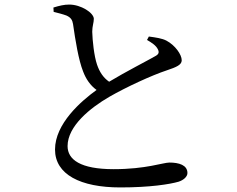

<svg xmlns="http://www.w3.org/2000/svg" viewBox="-20 -790 1040 841"><path d="M214 -757 215 -738C231 -734 255 -728 271 -722C291 -713 297 -702 300 -684C310 -614 324 -527 344 -477C356 -445 375 -416 403 -396C335 -347 221 -248 221 -135C221 -26 332 31 507 31C637 31 724 17 762 6C784 -1 801 -16 801 -32C801 -67 764 -78 722 -78C695 -78 619 -49 478 -49C332 -49 276 -91 276 -150C276 -238 376 -318 459 -366C532 -408 644 -460 711 -482C753 -496 776 -506 776 -526C776 -551 747 -592 709 -612C690 -622 662 -626 632 -630L624 -615C643 -604 664 -591 672 -573C678 -560 675 -552 660 -544C627 -525 531 -476 458 -432C432 -450 416 -475 405 -507C392 -545 385 -613 384 -651C384 -676 391 -690 391 -708C390 -734 335 -770 283 -770C261 -770 240 -765 214 -757Z"/></svg>

Font: Noto Serif KR Medium
Style: Regular
Weight: 500
Designer: Ryoko NISHIZUKA 西塚涼子 (kana & ideographs); Frank Grießhammer (Latin, Greek & Cyrillic); Wenlong ZHANG 张文龙 (bopomofo); San
Foundry: Adobe
Version: Version 2.001;hotconv 1.1.0;makeotfexe 2.6.0